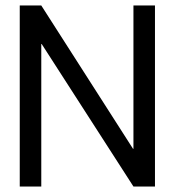

<svg xmlns="http://www.w3.org/2000/svg" viewBox="-20 -680 649 700"><path d="M545 0H466.5L132 -519.5H130.5V0H52V-660H130.5L465 -137.5H466.5V-660H545Z"/></svg>

Font: Lucymar Sans
Style: Regular
Weight: 400
Foundry: The League of Moveable Type (original font) / Main changes by Cristiano Sobral with portions from Mirco Monsees
Version: Version 2.001;August 30, 2020;FontCreator 13.0.0.2681 64-bit